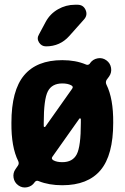

<svg xmlns="http://www.w3.org/2000/svg" viewBox="-20 -790 540 829"><path d="M249 -89.8Q293.9 -89.8 311.5 -124Q329.1 -158.2 329.1 -259.8V-275.4Q329.1 -278.3 326.2 -278.8Q323.2 -279.3 322.3 -277.3L207 -114.3Q199.2 -104.5 210.9 -97.7Q225.6 -89.8 249 -89.8ZM168.9 -259.8V-245.1Q168.9 -242.2 171.9 -241.7Q174.8 -241.2 175.8 -243.2L291 -406.2Q298.8 -416 287.1 -421.9Q272.5 -429.7 249 -429.7Q204.1 -429.7 186.5 -395.5Q168.9 -361.3 168.9 -259.8ZM439.5 -424.8Q469.7 -364.3 468.8 -259.8Q468.8 -120.1 414.1 -55.2Q359.4 9.8 249 9.8Q191.4 9.8 147.5 -7.8Q137.7 -12.7 129.9 -3.9L128.9 -2Q117.2 14.6 96.7 18.6Q76.2 22.5 59.1 10.3Q42 -2 38.6 -22.5Q35.2 -43 46.9 -59.6L57.6 -75.2Q63.5 -84 58.6 -94.7Q28.3 -155.3 29.3 -259.8Q29.3 -399.4 84 -464.8Q138.7 -530.3 249 -530.3Q306.6 -530.3 350.6 -511.7Q360.4 -506.8 368.2 -515.6L369.1 -517.6Q380.9 -534.2 401.4 -538.1Q421.9 -542 439 -529.8Q456.1 -517.6 459.5 -497.1Q462.9 -476.6 451.2 -460L440.4 -445.3Q434.6 -435.5 439.5 -424.8ZM303.7 -769.5H314.5Q339.8 -769.5 349.6 -747.1Q359.4 -724.6 342.8 -706.1L279.3 -634.8Q239.3 -589.8 178.7 -589.8Q159.2 -589.8 148.4 -606.9Q137.7 -624 148.4 -641.6L177.7 -696.3Q196.3 -730.5 230.5 -750Q264.6 -769.5 303.7 -769.5Z"/></svg>

Font: Rounded-X Mgen+ 1mn bold
Style: Bold
Weight: 700
Designer: [Source Han Sans]
Ryoko NISHIZUKA  (kana & ideographs); Paul D. Hunt (Latin, Greek & Cyrillic); Wenlong ZHANG  (bopomofo
Version: Version 1.059.20150602